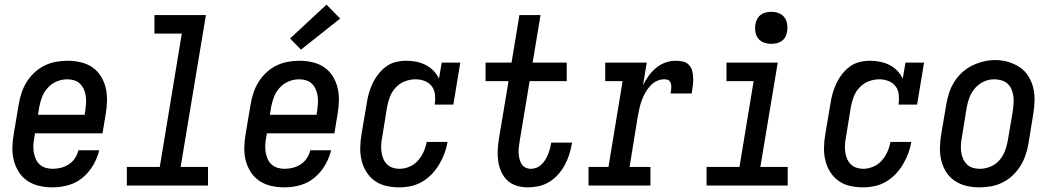

<svg xmlns="http://www.w3.org/2000/svg" viewBox="-20 -800 4540 828"><path d="M207 8Q178 8 150.5 2Q123 -4 100 -19Q77 -34 62 -57Q47 -80 40 -106.5Q33 -133 33.5 -162.5Q34 -192 39 -221L61 -351Q65 -375 73 -399.5Q81 -424 95 -446.5Q109 -469 129 -487.5Q149 -506 172.5 -517.5Q196 -529 221.5 -533.5Q247 -538 272 -538Q300 -538 328 -531.5Q356 -525 378 -510Q400 -495 414.5 -472Q429 -449 435.5 -422.5Q442 -396 441.5 -367Q441 -338 436 -309L422 -225H131L128 -207Q125 -192 124 -176Q123 -160 125.5 -144.5Q128 -129 134 -115Q140 -101 151 -91Q162 -81 176.5 -76.5Q191 -72 207 -72Q225 -72 243 -76.5Q261 -81 277 -91.5Q293 -102 303.5 -118Q314 -134 318 -152H408Q400 -119 382 -88Q364 -57 336.5 -34Q309 -11 275 -1.5Q241 8 207 8ZM144 -305H345L348 -323Q350 -338 351 -354Q352 -370 350 -385Q348 -400 342 -414Q336 -428 325.5 -438.5Q315 -449 300.5 -453.5Q286 -458 270 -458Q270 -458 270 -458Q270 -458 270 -458Q247 -458 225 -449Q203 -440 186.5 -422Q170 -404 161.5 -382Q153 -360 149 -337Z M527 0V-80H669L764 -655H646V-735H868L759 -80H877V0Z M1207 8Q1178 8 1150.5 2Q1123 -4 1100 -19Q1077 -34 1062 -57Q1047 -80 1040 -106.5Q1033 -133 1033.5 -162.5Q1034 -192 1039 -221L1061 -351Q1065 -375 1073 -399.5Q1081 -424 1095 -446.5Q1109 -469 1129 -487.5Q1149 -506 1172.5 -517.5Q1196 -529 1221.5 -533.5Q1247 -538 1272 -538Q1300 -538 1328 -531.5Q1356 -525 1378 -510Q1400 -495 1414.5 -472Q1429 -449 1435.5 -422.5Q1442 -396 1441.5 -367Q1441 -338 1436 -309L1422 -225H1131L1128 -207Q1125 -192 1124 -176Q1123 -160 1125.5 -144.5Q1128 -129 1134 -115Q1140 -101 1151 -91Q1162 -81 1176.5 -76.5Q1191 -72 1207 -72Q1225 -72 1243 -76.5Q1261 -81 1277 -91.5Q1293 -102 1303.5 -118Q1314 -134 1318 -152H1408Q1400 -119 1382 -88Q1364 -57 1336.5 -34Q1309 -11 1275 -1.5Q1241 8 1207 8ZM1144 -305H1345L1348 -323Q1350 -338 1351 -354Q1352 -370 1350 -385Q1348 -400 1342 -414Q1336 -428 1325.5 -438.5Q1315 -449 1300.5 -453.5Q1286 -458 1270 -458Q1270 -458 1270 -458Q1270 -458 1270 -458Q1247 -458 1225 -449Q1203 -440 1186.5 -422Q1170 -404 1161.5 -382Q1153 -360 1149 -337ZM1278 -586 1231 -634 1388 -780 1447 -720Z M1702 8Q1674 8 1646.5 2Q1619 -4 1597 -19.5Q1575 -35 1560.5 -58Q1546 -81 1539.5 -107.5Q1533 -134 1533.5 -163Q1534 -192 1539 -221L1561 -351Q1564 -373 1570 -395Q1576 -417 1586 -438.5Q1596 -460 1611 -479.5Q1626 -499 1645 -513Q1664 -527 1687 -532.5Q1710 -538 1732 -538Q1755 -538 1776.5 -533.5Q1798 -529 1816.5 -519.5Q1835 -510 1849.5 -495Q1864 -480 1873 -461L1885 -530H1965L1935 -349H1855Q1858 -370 1856 -391Q1854 -412 1842.5 -427.5Q1831 -443 1812 -450.5Q1793 -458 1772 -458Q1749 -458 1726.5 -449.5Q1704 -441 1687 -423Q1670 -405 1661.5 -382.5Q1653 -360 1649 -337L1628 -207Q1625 -192 1624 -176.5Q1623 -161 1625 -145.5Q1627 -130 1632.5 -116.5Q1638 -103 1648 -92.5Q1658 -82 1672.5 -77Q1687 -72 1702 -72Q1724 -72 1745.5 -81Q1767 -90 1782.5 -107.5Q1798 -125 1807 -145.5Q1816 -166 1820 -188H1910Q1906 -163 1897 -139Q1888 -115 1874.5 -92Q1861 -69 1842.5 -49.5Q1824 -30 1801 -16.5Q1778 -3 1752.5 2.5Q1727 8 1702 8Z M2256 8Q2231 8 2208 1Q2185 -6 2168 -22Q2151 -38 2141.5 -59.5Q2132 -81 2128.5 -105Q2125 -129 2126.5 -154Q2128 -179 2132 -204L2173 -450H2074V-530H2186L2220 -735H2311L2277 -530H2424V-450H2264L2221 -191Q2219 -178 2217.5 -165.5Q2216 -153 2216.5 -140.5Q2217 -128 2220 -115.5Q2223 -103 2229 -93Q2235 -83 2246 -77.5Q2257 -72 2270 -72Q2282 -72 2293.5 -76.5Q2305 -81 2314.5 -90Q2324 -99 2331 -110Q2338 -121 2342.5 -132Q2347 -143 2350.5 -155Q2354 -167 2356 -179Q2356 -180 2356.5 -181.5Q2357 -183 2357 -185H2447Q2446 -182 2446 -180Q2446 -178 2445 -175Q2441 -152 2433.5 -129.5Q2426 -107 2414 -85.5Q2402 -64 2385 -45.5Q2368 -27 2347 -14.5Q2326 -2 2302.5 3Q2279 8 2256 8Z M2518 0V-80H2604L2665 -450H2590V-530H2769L2753 -432Q2763 -453 2777 -472.5Q2791 -492 2809 -507Q2827 -522 2849 -530Q2871 -538 2894 -538Q2910 -538 2925.5 -534.5Q2941 -531 2951.5 -519.5Q2962 -508 2965.5 -493Q2969 -478 2969.5 -461.5Q2970 -445 2967.5 -429Q2965 -413 2963 -397H2872Q2873 -404 2874 -410.5Q2875 -417 2875 -424Q2875 -431 2873.5 -438Q2872 -445 2868 -450Q2864 -455 2857.5 -456.5Q2851 -458 2844 -458Q2827 -458 2811 -450Q2795 -442 2783 -428.5Q2771 -415 2762.5 -399.5Q2754 -384 2748 -368Q2742 -352 2738 -335Q2734 -318 2731 -301L2695 -80H2785V0Z M3027 0V-80H3169L3230 -450H3113V-530H3334L3259 -80H3377V0ZM3306 -611Q3290 -611 3274.5 -616.5Q3259 -622 3249.5 -634.5Q3240 -647 3237.5 -663.5Q3235 -680 3238 -697Q3240 -708 3246 -719Q3252 -730 3262 -737Q3272 -744 3283.5 -746.5Q3295 -749 3306 -749Q3323 -749 3338 -743.5Q3353 -738 3362.5 -725.5Q3372 -713 3374.5 -696.5Q3377 -680 3374 -663Q3373 -652 3367 -641Q3361 -630 3351 -623Q3341 -616 3329.5 -613.5Q3318 -611 3306 -611Z M3702 8Q3674 8 3646.5 2Q3619 -4 3597 -19.5Q3575 -35 3560.5 -58Q3546 -81 3539.5 -107.5Q3533 -134 3533.5 -163Q3534 -192 3539 -221L3561 -351Q3564 -373 3570 -395Q3576 -417 3586 -438.5Q3596 -460 3611 -479.5Q3626 -499 3645 -513Q3664 -527 3687 -532.5Q3710 -538 3732 -538Q3755 -538 3776.5 -533.5Q3798 -529 3816.5 -519.5Q3835 -510 3849.5 -495Q3864 -480 3873 -461L3885 -530H3965L3935 -349H3855Q3858 -370 3856 -391Q3854 -412 3842.5 -427.5Q3831 -443 3812 -450.5Q3793 -458 3772 -458Q3749 -458 3726.5 -449.5Q3704 -441 3687 -423Q3670 -405 3661.5 -382.5Q3653 -360 3649 -337L3628 -207Q3625 -192 3624 -176.5Q3623 -161 3625 -145.5Q3627 -130 3632.5 -116.5Q3638 -103 3648 -92.5Q3658 -82 3672.5 -77Q3687 -72 3702 -72Q3724 -72 3745.5 -81Q3767 -90 3782.5 -107.5Q3798 -125 3807 -145.5Q3816 -166 3820 -188H3910Q3906 -163 3897 -139Q3888 -115 3874.5 -92Q3861 -69 3842.5 -49.5Q3824 -30 3801 -16.5Q3778 -3 3752.5 2.5Q3727 8 3702 8Z M4203 8Q4175 8 4147.5 1.5Q4120 -5 4097.5 -20Q4075 -35 4060.5 -58Q4046 -81 4039.5 -107.5Q4033 -134 4033.5 -163Q4034 -192 4039 -221L4061 -351Q4065 -375 4073 -399.5Q4081 -424 4095 -446.5Q4109 -469 4129 -487.5Q4149 -506 4173 -517.5Q4197 -529 4222 -535Q4247 -541 4272 -541Q4301 -541 4328 -533Q4355 -525 4377.5 -510Q4400 -495 4414.5 -472Q4429 -449 4435.5 -422.5Q4442 -396 4441.5 -367Q4441 -338 4436 -309L4415 -179Q4411 -155 4402.5 -130.5Q4394 -106 4380 -83.5Q4366 -61 4346 -42.5Q4326 -24 4302.5 -12.5Q4279 -1 4253.5 3.5Q4228 8 4203 8ZM4205 -72Q4228 -72 4250.5 -81Q4273 -90 4289 -108Q4305 -126 4313.5 -148Q4322 -170 4326 -193L4348 -323Q4350 -338 4351 -354.5Q4352 -371 4350 -386Q4348 -401 4342 -415Q4336 -429 4325 -439Q4314 -449 4299 -453.5Q4284 -458 4268 -458Q4245 -458 4223.5 -448.5Q4202 -439 4186 -421Q4170 -403 4161.5 -381.5Q4153 -360 4149 -337L4128 -207Q4125 -192 4124 -176Q4123 -160 4125 -145Q4127 -130 4133 -116Q4139 -102 4149.5 -91.5Q4160 -81 4174.5 -76.5Q4189 -72 4205 -72Z"/></svg>

Font: Iosevka Curly Slab MdObl
Style: Regular
Weight: 500
Italic angle: -9°
Monospace: yes
Designer: Belleve Invis
Foundry: Belleve Invis
Version: Version 11.0.0; ttfautohint (v1.8.3)